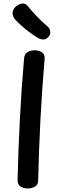

<svg xmlns="http://www.w3.org/2000/svg" viewBox="-20 -1055 354 1092"><path d="M117 -724Q119 -747 136 -758Q153 -769 175 -769Q201 -769 218 -758Q235 -747 234 -722Q219 -550 210 -375.5Q201 -201 197 -28Q197 -4 178.5 6.5Q160 17 137 17Q114 17 97 6Q80 -5 80 -32Q84 -202 93 -376.5Q102 -551 117 -724ZM196 -839Q173 -853 148.5 -871Q124 -889 102.5 -908.5Q81 -928 66 -944Q52 -962 51.5 -979.5Q51 -997 66 -1014Q83 -1031 104 -1034.5Q125 -1038 140 -1018Q156 -998 185 -966.5Q214 -935 248 -907Q262 -896 265.5 -878.5Q269 -861 257 -847Q243 -830 226.5 -830.5Q210 -831 196 -839Z"/></svg>

Font: Playpen Sans Medium
Style: Regular
Weight: 500
Designer: Laura Meseguer, Veronika Burian, José Scaglione
Foundry: TypeTogether
Version: Version 1.001